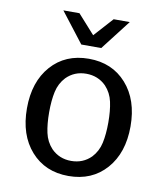

<svg xmlns="http://www.w3.org/2000/svg" viewBox="-84 -813 768 894"><g transform="rotate(10 300.0 -365.5)"><path d="M394 -433.1Q356 -471.2 299.8 -471.2Q244.1 -471.2 206.1 -433.1Q178.2 -403.3 169.2 -362.1Q160.2 -320.8 160.2 -265.1Q160.2 -209.5 169.2 -168.2Q178.2 -127 206.1 -97.2Q244.1 -59.1 299.8 -59.1Q356 -59.1 394 -97.2Q421.9 -127 430.9 -168.2Q439.9 -209.5 439.9 -265.1Q439.9 -320.8 430.9 -362.1Q421.9 -403.3 394 -433.1ZM299.8 -542Q410.2 -542 477.5 -466.3Q544.9 -390.6 544.9 -265.1Q544.9 -139.6 477.8 -63.7Q410.6 12.2 299.8 12.2Q189.5 12.2 122.3 -63.5Q55.2 -139.2 55.2 -265.1Q55.2 -390.6 122.1 -466.3Q189 -542 299.8 -542ZM299.8 -653.3 380.9 -743.2H457L347.2 -601.1H252.9L143.1 -743.2H219.2Z"/></g></svg>

Font: Aurulent Sans Mono
Style: Regular
Weight: 400
Monospace: yes
Version: Version 2007.05.04